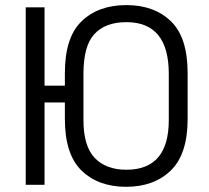

<svg xmlns="http://www.w3.org/2000/svg" viewBox="-20 -719 815 747"><path d="M80.1 -690.4H153.3V-385.7H232.4V-434.6Q232.4 -573.2 296.9 -635.7Q362.3 -699.2 471.7 -699.2Q580.1 -699.2 645.5 -635.7Q710 -573.2 710 -434.6V-255.9Q710 -119.1 644.5 -55.7Q579.1 7.8 470.7 7.8Q362.3 7.8 296.9 -55.7Q232.4 -119.1 232.4 -255.9V-320.3H153.3V0H80.1ZM636.7 -252V-431.6Q636.7 -632.8 471.7 -632.8Q389.6 -632.8 346.7 -585.9Q304.7 -540 304.7 -431.6V-252Q304.7 -151.4 347.7 -105.5Q391.6 -58.6 471.7 -58.6Q636.7 -58.6 636.7 -252Z"/></svg>

Font: DINish
Style: Regular
Weight: 400
Designer: Bert Driehuis
Foundry: Playbeing
Version: Version 3.008; git-95204e4c-release